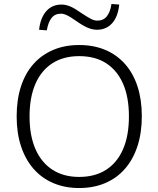

<svg xmlns="http://www.w3.org/2000/svg" viewBox="-20 -940 799 968"><path d="M379 8Q307 8 248.5 -17Q190 -42 149 -89Q108 -136 86 -202.5Q64 -269 64 -353Q64 -437 85.5 -503.5Q107 -570 148 -616.5Q189 -663 247.5 -688Q306 -713 379 -713Q452 -713 510.5 -688.5Q569 -664 610.5 -617Q652 -570 673.5 -503.5Q695 -437 695 -354Q695 -270 673 -203Q651 -136 610 -89Q569 -42 510.5 -17Q452 8 379 8ZM379 -48Q459 -48 515 -84Q571 -120 600.5 -188Q630 -256 630 -353Q630 -450 600.5 -517.5Q571 -585 515.5 -621Q460 -657 379 -657Q300 -657 244 -621Q188 -585 158.5 -517Q129 -449 129 -353Q129 -257 158.5 -189Q188 -121 244 -84.5Q300 -48 379 -48ZM216 -787 177 -790Q184 -851 213.5 -884Q243 -917 290 -917Q313 -917 336.5 -906.5Q360 -896 392 -873Q424 -852 440 -844Q456 -836 471 -836Q501 -836 518.5 -857.5Q536 -879 542 -920L581 -917Q575 -856 545.5 -823Q516 -790 469 -790Q446 -790 421.5 -800.5Q397 -811 363 -835Q335 -855 318 -863Q301 -871 287 -871Q257 -871 240 -849.5Q223 -828 216 -787Z"/></svg>

Font: Nunito Sans 12pt Light
Style: Regular
Weight: 300
Designer: Vernon Adams
Foundry: Vernon Adams
Version: Version 3.101;gftools[0.9.27]